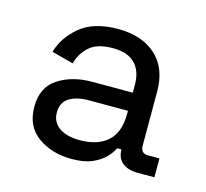

<svg xmlns="http://www.w3.org/2000/svg" viewBox="-65 -780 550 512"><g transform="rotate(15 210.0 -523.5)"><path d="M172 -340Q117 -340 78.5 -367.5Q40 -395 40 -449Q40 -503 78.5 -528Q117 -553 172 -553H284V-575Q284 -612 264 -633Q244 -654 202 -654Q159 -654 137.5 -634.5Q116 -615 109 -587L49 -603Q61 -645 98.5 -676Q136 -707 203 -707Q269 -707 307.5 -672Q346 -637 346 -573V-424Q346 -402 366 -402H398V-350H351Q325 -350 309.5 -362.5Q294 -375 294 -399H282Q276 -386 263 -372.5Q250 -359 228 -349.5Q206 -340 172 -340ZM180 -394Q229 -394 256.5 -418.5Q284 -443 284 -494V-503H176Q143 -503 122.5 -490.5Q102 -478 102 -450Q102 -423 123 -408.5Q144 -394 180 -394Z"/></g></svg>

Font: Space Grotesk
Style: Regular
Weight: 400
Designer: Florian Karsten
Foundry: Florian Karsten
Version: Version 2.000